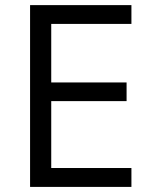

<svg xmlns="http://www.w3.org/2000/svg" viewBox="-20 -734 596 754"><path d="M496.1 0H98.1V-713.9H496.1V-640.1H181.2V-410.2H477.1V-336.9H181.2V-74.2H496.1Z"/></svg>

Font: f01722094
Style: Regular
Weight: 400
Foundry: Ascender Corporation
Version: Version 1.10